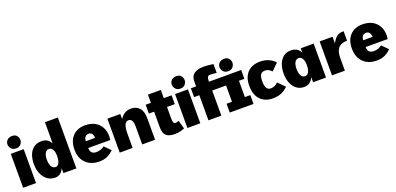

<svg xmlns="http://www.w3.org/2000/svg" viewBox="9 -1694 5489 2658"><g transform="rotate(-20 2753.0 -365.0)"><path d="M41 -500H231V0H41ZM42 -637Q41 -658 52 -679Q63 -700 85 -713.5Q107 -727 139 -727Q186 -727 209 -700Q232 -673 232 -638Q232 -603 208 -574Q184 -545 138 -545Q106 -545 84.5 -559Q63 -573 52.5 -594.5Q42 -616 42 -637Z M509 20Q442 20 393.5 -16.5Q345 -53 318.5 -115Q292 -177 292 -255Q292 -333 315 -392.5Q338 -452 384 -486Q430 -520 498 -520Q583 -520 625 -454Q667 -388 667 -255Q667 -125 626 -52.5Q585 20 509 20ZM562 -116Q585 -116 601 -132.5Q617 -149 625.5 -180.5Q634 -212 634 -255Q634 -295 625 -323.5Q616 -352 599 -367.5Q582 -383 558 -383Q523 -383 502.5 -348.5Q482 -314 482 -254Q482 -189 503 -152.5Q524 -116 562 -116ZM635 0V-750H825V0Z M1158 20Q1078 20 1017.5 -12.5Q957 -45 923 -105.5Q889 -166 889 -251Q889 -377 956.5 -448.5Q1024 -520 1139 -520Q1233 -520 1296 -480Q1359 -440 1386.5 -370Q1414 -300 1401 -209H1076Q1076 -163 1097.5 -140Q1119 -117 1165 -117Q1199 -117 1230.5 -128Q1262 -139 1283 -158L1371 -70Q1330 -28 1279 -4Q1228 20 1158 20ZM1076 -309H1214Q1211 -352 1194.5 -372.5Q1178 -393 1147 -393Q1117 -393 1098 -372.5Q1079 -352 1076 -309Z M1795 -267Q1795 -325 1778.5 -352.5Q1762 -380 1731 -380Q1689 -380 1671.5 -334.5Q1654 -289 1654 -217L1635 -282L1628 -360Q1642 -411 1669 -446.5Q1696 -482 1734 -501Q1772 -520 1819 -520Q1891 -520 1938 -471Q1985 -422 1985 -314V0H1795ZM1464 -500H1654V0H1464Z M2415 -10Q2378 5 2344 12.5Q2310 20 2271 20Q2184 20 2144.5 -16.5Q2105 -53 2105 -133V-621H2295V-209Q2295 -160 2303.5 -141Q2312 -122 2331 -122Q2339 -122 2354.5 -125.5Q2370 -129 2382 -134ZM2028 -500H2410V-370H2028Z M2461 -500H2651V0H2461ZM2462 -637Q2461 -658 2472 -679Q2483 -700 2505 -713.5Q2527 -727 2559 -727Q2606 -727 2629 -700Q2652 -673 2652 -638Q2652 -603 2628 -574Q2604 -545 2558 -545Q2526 -545 2504.5 -559Q2483 -573 2472.5 -594.5Q2462 -616 2462 -637Z M2771 -370H2694V-500H2771V-578Q2771 -650 2820.5 -685.5Q2870 -721 2959 -721Q3003 -721 3035.5 -717Q3068 -713 3103 -708V-578Q3072 -583 3044.5 -584.5Q3017 -586 3006 -586Q2984 -586 2972.5 -569.5Q2961 -553 2961 -521V-500H3091V-370H2961V0H2771ZM3165 -500H3355V0H3165ZM3085 -500H3435V-370H3085ZM3085 -130H3435V0H3085ZM3166 -637Q3165 -658 3176 -679Q3187 -700 3209 -713.5Q3231 -727 3263 -727Q3309 -727 3332.5 -700Q3356 -673 3356 -638Q3356 -603 3332 -574Q3308 -545 3262 -545Q3230 -545 3208.5 -559Q3187 -573 3176.5 -594.5Q3166 -616 3166 -637Z M3940 -70Q3898 -28 3844.5 -4Q3791 20 3716 20Q3600 20 3532.5 -51.5Q3465 -123 3465 -255Q3465 -380 3532 -450Q3599 -520 3716 -520Q3784 -520 3837.5 -498Q3891 -476 3937 -430L3839 -332Q3813 -357 3792 -368.5Q3771 -380 3741 -380Q3692 -380 3673.5 -348Q3655 -316 3655 -251Q3655 -185 3674.5 -152.5Q3694 -120 3737 -120Q3766 -120 3793 -132.5Q3820 -145 3842 -168Z M4175 20Q4114 20 4068 -14Q4022 -48 3996 -109.5Q3970 -171 3970 -252Q3970 -327 3993 -387.5Q4016 -448 4060.5 -484Q4105 -520 4171 -520Q4259 -520 4302 -454.5Q4345 -389 4345 -258Q4345 -126 4302 -53Q4259 20 4175 20ZM4238 -116Q4262 -116 4278.5 -132.5Q4295 -149 4304 -179.5Q4313 -210 4313 -251Q4313 -293 4304 -322.5Q4295 -352 4278 -367.5Q4261 -383 4237 -383Q4201 -383 4180.5 -348Q4160 -313 4160 -251Q4160 -188 4181 -152Q4202 -116 4238 -116ZM4313 0V-500H4503V0Z M4591 -500H4781V-404Q4801 -440 4822 -466Q4843 -492 4873.5 -506Q4904 -520 4951 -520V-380Q4908 -380 4875.5 -368Q4843 -356 4822.5 -332.5Q4802 -309 4791.5 -273.5Q4781 -238 4781 -190V0H4591Z M5245 20Q5165 20 5104.5 -12.5Q5044 -45 5010 -105.5Q4976 -166 4976 -251Q4976 -377 5043.5 -448.5Q5111 -520 5226 -520Q5320 -520 5383 -480Q5446 -440 5473.5 -370Q5501 -300 5488 -209H5163Q5163 -163 5184.5 -140Q5206 -117 5252 -117Q5286 -117 5317.5 -128Q5349 -139 5370 -158L5458 -70Q5417 -28 5366 -4Q5315 20 5245 20ZM5163 -309H5301Q5298 -352 5281.5 -372.5Q5265 -393 5234 -393Q5204 -393 5185 -372.5Q5166 -352 5163 -309Z"/></g></svg>

Font: Moderustic ExtraBold
Style: Regular
Weight: 800
Designer: Tural Alisoy
Foundry: TAFT Foundry
Version: Version 2.120